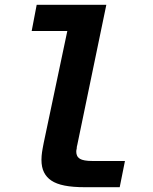

<svg xmlns="http://www.w3.org/2000/svg" viewBox="-20 -780 642 805"><path d="M336.9 4.9Q284.7 4.9 250.5 -2Q216.3 -8.8 195.3 -22.9Q175.3 -36.1 164.6 -57.4Q153.8 -78.6 153.8 -110.4Q153.8 -118.7 154.5 -126.5Q155.3 -134.3 156.2 -141.6Q157.2 -146.5 158.9 -158Q160.6 -169.4 163.1 -180.2L262.2 -649.9H112.8L133.8 -759.8H425.8L304.2 -173.3Q302.7 -167.5 302.2 -164.8Q301.8 -162.1 301.8 -160.6Q301.8 -159.2 301.8 -158.4Q301.8 -157.7 301.3 -155.8Q300.3 -151.9 300 -148.9Q299.8 -146 299.8 -143.1Q299.8 -134.8 303.2 -127.2Q306.6 -119.6 314.9 -114.3Q330.1 -105 368.2 -105H503.9L481.9 4.9H336.9Z"/></svg>

Font: Hack
Style: Bold Italic
Weight: 700
Italic angle: -11°
Monospace: yes
Designer: Christopher Simpkins
Foundry: Christopher Simpkins
Version: Version 2.017; ttfautohint (v1.4.1) -l 4 -r 80 -G 350 -x 0 -